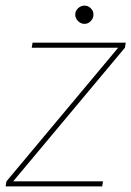

<svg xmlns="http://www.w3.org/2000/svg" viewBox="-29 -664 468 684"><path d="M-9 0 -6 -18 392 -494H84L87 -512H419L416 -494L18 -18H338L335 0ZM272 -579Q259 -579 249 -589Q239 -599 239 -612Q239 -625 249 -634.5Q259 -644 272 -644Q285 -644 294.5 -634.5Q304 -625 304 -612Q304 -599 294.5 -589Q285 -579 272 -579Z"/></svg>

Font: DM Sans 12pt Thin
Style: Italic
Weight: 250
Italic angle: -10°
Version: Version 4.004;gftools[0.9.30]